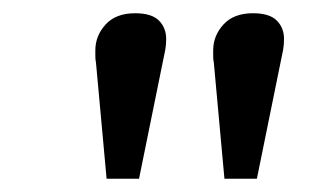

<svg xmlns="http://www.w3.org/2000/svg" viewBox="-20 -802 496 290"><path d="M190 -532H141L125 -707Q124 -712 124 -717Q124 -722 124 -726Q124 -748 139.5 -765Q155 -782 184 -782Q209 -782 220 -771Q231 -760 231 -743Q231 -734 229.5 -726Q228 -718 226 -709ZM368 -532H319L303 -707Q302 -712 302 -717Q302 -722 302 -726Q302 -748 317.5 -765Q333 -782 362 -782Q387 -782 398 -771Q409 -760 409 -743Q409 -734 407.5 -726Q406 -718 404 -709Z"/></svg>

Font: Literata 7pt Medium
Style: Italic
Weight: 500
Italic angle: -2°
Designer: Latin by Veronika Burian and Jose Scaglione. Greek by Irene Vlachou. Cyrillic by Vera Evstafieva
Foundry: TypeTogether
Version: Version 3.002